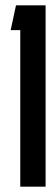

<svg xmlns="http://www.w3.org/2000/svg" viewBox="-20 -620 211 720"><path d="M151 -600V80H56V-507H20L40 -600Z"/></svg>

Font: Karantina
Style: Regular
Weight: 400
Designer: Rony Koch
Foundry: Rony Koch
Version: Version 1.000; ttfautohint (v1.8.3)